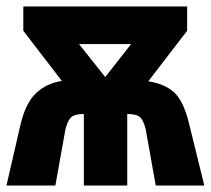

<svg xmlns="http://www.w3.org/2000/svg" viewBox="-27 -573 651 593"><path d="M-7 0H144L175 -173Q182 -201 193 -211Q204 -221 232 -221V0H366V-221Q394 -221 405 -211.5Q416 -202 423 -174L454 0H604L557 -191Q540 -261 511 -287.5Q482 -314 431 -322L551 -478V-553H45V-478L164 -323Q117 -316 84.5 -285.5Q52 -255 36 -187ZM298 -335 217 -437H378Z"/></svg>

Font: Noto Sans Mono Extra
Style: Regular
Weight: 800
Designer: Monotype Design Team
Foundry: Monotype Imaging Inc.
Version: Version 1.900